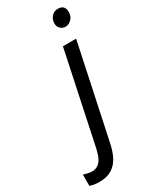

<svg xmlns="http://www.w3.org/2000/svg" viewBox="-371 -797 885 1097"><g transform="rotate(-30 71.5 -248.0)"><path d="M-64 240C-77 240 -88 239 -99 237C-110 235 -119 233 -126 230V156C-118 159 -109 161 -99 163C-89 166 -79 167 -68 167C-55 167 -43 163 -32 156C-21 149 -12 138 -4 123C3 109 9 91 14 69L142 -536H229L99 77C92 110 83 139 70 163C57 188 39 207 18 220C-3 233 -31 240 -64 240ZM212 -625C199 -625 188 -629 179 -638C170 -646 165 -657 165 -672C165 -683 167 -694 172 -704C177 -713 183 -721 192 -727C201 -733 211 -736 224 -736C239 -736 251 -732 258 -724C265 -716 269 -705 269 -691C269 -670 263 -654 251 -643C239 -631 226 -625 212 -625Z"/></g></svg>

Font: NameLogos Sans
Style: Italic
Weight: 500
Version: Version 0.1